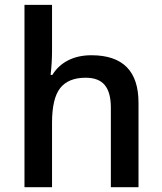

<svg xmlns="http://www.w3.org/2000/svg" viewBox="-20 -780 675 800"><path d="M557.1 0H441.9V-332Q441.9 -394.5 416.7 -425.3Q391.6 -456.1 336.9 -456.1Q264.6 -456.1 230.7 -412.8Q196.8 -369.6 196.8 -268.1V0H82V-759.8H196.8V-566.9Q196.8 -520.5 190.9 -467.8H198.2Q221.7 -506.8 263.4 -528.3Q305.2 -549.8 360.8 -549.8Q557.1 -549.8 557.1 -352.1Z"/></svg>

Font: Open Sans Semibold
Style: Regular
Weight: 600
Foundry: Ascender Corporation
Version: Version 1.10